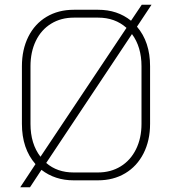

<svg xmlns="http://www.w3.org/2000/svg" viewBox="-20 -749 722 806"><path d="M555 -637Q610 -573 610 -471V-229Q610 -159 582.5 -105Q555 -51 505.5 -21.5Q456 8 391 8H289Q211 8 154 -36L106 37H65L129 -60Q72 -125 72 -229V-471Q72 -541 99 -595Q126 -649 175.5 -678.5Q225 -708 290 -708H392Q473 -708 530 -662L575 -729H616ZM150 -91 511 -632Q463 -675 392 -675H290Q236 -675 194.5 -649.5Q153 -624 130.5 -577.5Q108 -531 108 -471V-229Q108 -145 150 -91ZM534 -606 174 -65Q220 -25 289 -25H391Q445 -25 486.5 -50.5Q528 -76 551 -122.5Q574 -169 574 -229V-471Q574 -552 534 -606Z"/></svg>

Font: Bai Jamjuree ExtraLight
Style: Regular
Weight: 275
Designer: Katatrad Aksorn Co.,Ltd.
Foundry: Cadson Demak Co.,Ltd.
Version: Version 1.000; ttfautohint (v1.6)